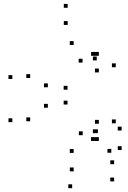

<svg xmlns="http://www.w3.org/2000/svg" viewBox="-20 -768 660 993"><path d="M486.2 -79.2V-99.2H466.2V-79.2ZM555.7 22V2H535.7V22ZM609.1 8V-12H589.1V8ZM609.1 -92.9V-112.9H589.1V-92.9ZM578.8 -130.3V-150.3H558.8V-130.3ZM578.8 -420.3V-440.3H558.8V-420.3ZM330 -727.8V-747.8H310V-727.8ZM43.8 -359.5V-379.5H23.8V-359.5ZM43.8 -136.2V-156.2H23.8V-136.2ZM353.2 205.3V185.3H333.2V205.3ZM570.2 170.2V150.2H550.2V170.2ZM570.2 81.2V61.2H550.2V81.2ZM361.1 118.2V98.2H341.1V118.2ZM136 -140.8V-160.8H116V-140.8ZM136 -364.6V-384.6H116V-364.6ZM330 -639V-659H310V-639ZM480.4 -455.6V-475.6H460.4V-455.6ZM480.4 -79.2V-99.2H460.4V-79.2ZM360.9 22.8V2.8H340.9V22.8ZM470.8 -38.8V-58.8H450.8V-38.8ZM491.2 -38.8V-58.8H471.2V-38.8ZM491.2 -128V-148H471.2V-128ZM407.8 -68.8V-88.8H387.8V-68.8ZM329.2 -227.4V-247.4H309.2V-227.4ZM329.2 -304V-324H309.2V-304ZM406.8 -444.2V-464.2H386.8V-444.2ZM491.2 -393.5V-413.5H471.2V-393.5ZM491.2 -479.4V-499.4H471.2V-479.4ZM471.1 -479.4V-499.4H451.1V-479.4ZM360.9 -535.3V-555.3H340.9V-535.3ZM227.5 -316.6V-336.6H207.5V-316.6ZM227.5 -210.8V-230.8H207.5V-210.8Z"/></svg>

Font: Monaspace Radon Dots Var
Style: Regular
Weight: 400
Designer: Riley Cran and the Lettermatic Team
Version: Version 1.100 (Monaspace Radon Dots)